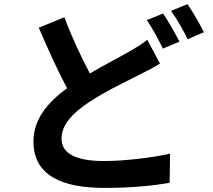

<svg xmlns="http://www.w3.org/2000/svg" viewBox="-20 -863 1040 936"><path d="M698 -669C672 -648 644 -631 607 -610C561 -583 491 -548 418 -505C378 -581 332 -676 294 -779L169 -728C214 -623 262 -517 307 -433C212 -363 143 -282 143 -173C143 -2 292 53 489 53C618 53 723 43 807 28L809 -114C721 -94 587 -78 486 -78C348 -78 280 -116 280 -187C280 -256 335 -313 417 -367C508 -426 601 -468 662 -500C699 -518 730 -535 760 -553ZM696 -765C723 -726 754 -667 774 -626L855 -660C836 -697 800 -761 775 -797ZM814 -810C842 -772 874 -714 895 -672L974 -706C957 -741 920 -805 894 -843Z"/></svg>

Font: Noto Sans CJK KR Bold
Style: Regular
Weight: 700
Designer: Ryoko NISHIZUKA (kana & ideographs); Paul D. Hunt (Latin, Greek & Cyrillic); Wenlong ZHANG (bopomofo); Sandoll Communica
Foundry: Adobe Systems Incorporated
Version: Version 1.004;PS 1.004;hotconv 1.0.82;makeotf.lib2.5.63406